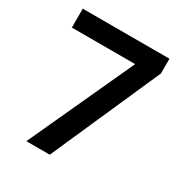

<svg xmlns="http://www.w3.org/2000/svg" viewBox="-168 -836 907 959"><g transform="rotate(30 286.0 -357.0)"><path d="M120 0 398 -605H33V-714H533V-629L255 0Z"/></g></svg>

Font: Noto Sans Hebrew SemiBold
Style: Regular
Weight: 600
Designer: Monotype Design Team
Foundry: Monotype Imaging Inc.
Version: Version 2.003